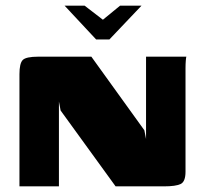

<svg xmlns="http://www.w3.org/2000/svg" viewBox="-20 -661 730 681"><path d="M209 -641H280L345 -591L406 -641H482L368 -521H321ZM49 0V-398Q49 -436 60.5 -448Q72 -460 116 -460H304L492 -199L498 -168V-460H641Q640 -458 639 -446Q638 -434 638 -419.5Q638 -405 638 -394V-52Q638 -17 621 -8.5Q604 0 561 0H390L195 -269L189 -301V0Z"/></svg>

Font: Genos Thin ExtraBold
Style: Regular
Weight: 800
Version: Version 1.010